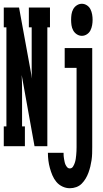

<svg xmlns="http://www.w3.org/2000/svg" viewBox="-24 -775 544 1018"><path d="M-4 0V-105H10V-630H-4V-735H77L146 -358Q144 -378 144 -399Q144 -420 144 -441V-630H129V-735H241V-630H227V0H159L91 -377Q92 -357 92.5 -336Q93 -315 93 -294V-105H108V0ZM410 -585Q396 -585 383.5 -593Q371 -601 364 -614Q357 -627 355 -641.5Q353 -656 353 -670Q353 -684 355 -698.5Q357 -713 364 -726Q371 -739 383.5 -747Q396 -755 410 -755Q424 -755 436.5 -747Q449 -739 455.5 -726Q462 -713 464.5 -698.5Q467 -684 467 -670Q467 -656 464.5 -641.5Q462 -627 455.5 -614Q449 -601 436.5 -593Q424 -585 410 -585ZM346 223Q326 223 307 214Q288 205 275 189.5Q262 174 254 155Q246 136 240.5 116Q235 96 232.5 76Q230 56 230 35H313Q313 44 313.5 52Q314 60 315.5 67.5Q317 75 318.5 83Q320 91 323.5 98.5Q327 106 332.5 112Q338 118 346 118Q357 118 363 108.5Q369 99 372.5 88.5Q376 78 377.5 68Q379 58 380 47.5Q381 37 381.5 26Q382 15 382 5V-415H319V-520H465V5Q465 22 464.5 39.5Q464 57 461.5 74Q459 91 455 107.5Q451 124 445 140.5Q439 157 430 172Q421 187 409 199Q397 211 380.5 217Q364 223 346 223Z"/></svg>

Font: Iosevka Curly Slab Extrabold
Style: Regular
Weight: 800
Monospace: yes
Designer: Belleve Invis
Foundry: Belleve Invis
Version: Version 22.1.2; ttfautohint (v1.8.4)